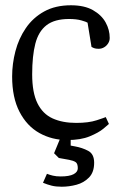

<svg xmlns="http://www.w3.org/2000/svg" viewBox="-20 -523 475 728"><path d="M235 8Q177 8 129.5 -18.5Q82 -45 54 -99Q26 -153 26 -233Q26 -281 38.5 -329Q51 -377 78 -416.5Q105 -456 147.5 -479.5Q190 -503 249 -503Q300 -503 332.5 -484.5Q365 -466 380.5 -438Q396 -410 396 -379Q396 -368 390 -358.5Q384 -349 374.5 -343.5Q365 -338 354 -338Q343 -338 336.5 -340.5Q330 -343 327 -345L312 -437Q308 -440 289 -445.5Q270 -451 242 -451Q187 -451 156.5 -427.5Q126 -404 114 -357.5Q102 -311 102 -241Q102 -172 122 -131.5Q142 -91 179.5 -74Q217 -57 269 -57Q316 -57 346.5 -67Q377 -77 381 -79L393 -53Q390 -50 372 -35Q354 -20 320 -6Q286 8 235 8ZM214 185Q192 185 176 181Q160 177 143 170L158 136Q168 140 180.5 143Q193 146 210 146Q243 146 259 137.5Q275 129 275 115Q275 97 266.5 91.5Q258 86 242 83L203 76L185 58L209 0H248V29L264 32Q292 37 314.5 49Q337 61 337 94Q337 130 317.5 150Q298 170 270 177.5Q242 185 214 185Z"/></svg>

Font: Faustina Light Light
Style: Regular
Weight: 300
Version: Version 1.200